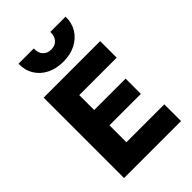

<svg xmlns="http://www.w3.org/2000/svg" viewBox="-274 -1070 1182 1182"><g transform="rotate(-45 317.5 -478.5)"><path d="M82.5 0V-700H574.5V-556H248.5V-426H522V-293H248.5V-145.5H578.5V0ZM325.5 -770Q263 -770 216.5 -793.8Q170 -817.5 144.8 -859.5Q119.5 -901.5 120.5 -957H253.5Q251.5 -920.5 271.2 -898.2Q291 -876 325.5 -876Q360 -876 379.5 -898.2Q399 -920.5 397.5 -957H530.5Q531.5 -902.5 505.8 -860.2Q480 -818 433.2 -794Q386.5 -770 325.5 -770Z"/></g></svg>

Font: Geologica Cursive
Style: Bold
Weight: 700
Designer: Sindre Bremnes, Frode Helland
Foundry: Monokrom Skriftforlag AS
Version: Version 1.010;gftools[0.9.28]